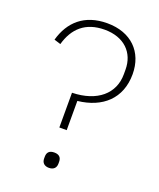

<svg xmlns="http://www.w3.org/2000/svg" viewBox="-134 -793 731 883"><g transform="rotate(20 231.0 -351.5)"><path d="M230 -184V-327C349 -340 427 -410 427 -529C427 -638 355 -710 238 -710C126 -710 61 -649 35 -556L67 -546C90 -628 143 -678 237 -678C332 -678 389 -621 389 -538V-515C389 -421 317 -357 194 -354V-184ZM212 7C235 7 247 -6 247 -26V-35C247 -56 236 -68 212 -68C188 -68 177 -56 177 -35V-26C177 -6 189 7 212 7Z"/></g></svg>

Font: IBM Plex Devanagari ExtraLight
Style: Regular
Weight: 200
Designer: Mike Abbink, Paul van der Laan, Pieter van Rosmalen, Erin McLaughlin
Foundry: Bold Monday
Version: Version 1.0